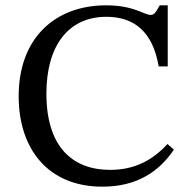

<svg xmlns="http://www.w3.org/2000/svg" viewBox="-20 -689 710 720"><path d="M608 -149C552 -88 485 -52 393 -52C252 -52 154 -138 154 -338C154 -516 235 -626 379 -626C482 -626 553 -571 575 -440H609V-669H579C567 -649 561 -633 545 -633C520 -633 483 -669 378 -669C186 -669 50 -546 50 -328C50 -133 158 11 364 11C495 11 578 -47 632 -128Z"/></svg>

Font: STIX Two Math
Style: Regular
Weight: 400
Designer: Ross Mills, John Hudson & Paul Hanslow, Tiro Typeworks Ltd; with portions MicroPress Inc., with additions and correction
Foundry: Tiro Typeworks Ltd
Version: Version 2.02 b142